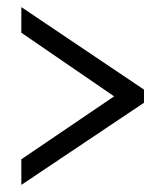

<svg xmlns="http://www.w3.org/2000/svg" viewBox="-20 -628 465 540"><path d="M40 -108V-180L301 -357L40 -536V-608L385 -376V-339Z"/></svg>

Font: Noto Serif Devanagari ExtraCondensed SemiBold
Style: Regular
Weight: 600
Width: 2
Designer: Universal Thirst, Indian Type Foundry and the Monotype Design Team
Foundry: Monotype Imaging Inc.
Version: Version 2.004; ttfautohint (v1.8.4.7-5d5b)